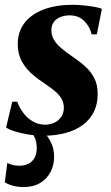

<svg xmlns="http://www.w3.org/2000/svg" viewBox="-32 -554 464 800"><path d="M371.5 -411H349.5Q344 -440.5 320.2 -465.2Q296.5 -490 258 -490Q238.5 -490 221 -483.5Q203.5 -477 193 -463.5Q182.5 -450 182 -429Q182 -406 193.2 -387.5Q204.5 -369 224.2 -352.5Q244 -336 269.5 -318.5Q300 -298 323.8 -276.5Q347.5 -255 361.2 -227.8Q375 -200.5 375 -162.5Q375 -120 358.8 -87.5Q342.5 -55 312.5 -33Q282.5 -11 241 0.2Q199.5 11.5 148 11.5Q116.5 11.5 84 6Q51.5 0.5 27 -7.5Q2.5 -15.5 -6.5 -23L19 -130H40Q48 -107 64 -85Q80 -63 103.5 -48.8Q127 -34.5 156.5 -34.5Q177 -34.5 194.8 -43Q212.5 -51.5 223.2 -67.2Q234 -83 234 -104.5Q234 -127 223.5 -144.2Q213 -161.5 193 -177.5Q173 -193.5 144.5 -212.5Q118 -230 94.8 -251.8Q71.5 -273.5 56.8 -302.5Q42 -331.5 42 -370.5Q42 -422 70.2 -458.5Q98.5 -495 149.8 -514.5Q201 -534 270.5 -534Q294.5 -534 319.8 -531.2Q345 -528.5 365 -524.8Q385 -521 392.5 -517ZM66 225.5Q44 225.5 23.2 220.2Q2.5 215 -12 205.5L-1.5 125Q8 130 21.2 133.5Q34.5 137 51.5 136.5Q71 136 86.5 128.2Q102 120.5 111.2 105Q120.5 89.5 121 66.5Q121.5 38 112.5 19.2Q103.5 0.5 96 -11.5L128 -13.5L144.5 -11.5Q163 7.5 178.2 35.2Q193.5 63 193.5 99Q193.5 133.5 178.8 162.2Q164 191 135.5 208.2Q107 225.5 66 225.5Z"/></svg>

Font: Merriweather 96pt ExtraBold
Style: Italic
Weight: 800
Italic angle: -7.8°
Version: Version 2.101